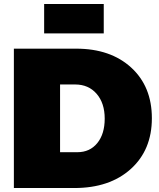

<svg xmlns="http://www.w3.org/2000/svg" viewBox="-20 -946 799 966"><path d="M49.8 0V-701.2H362.8Q536.1 -701.2 640.1 -606Q744.1 -510.7 744.1 -351.1Q744.1 -191.4 637.9 -95.7Q531.7 0 354 0ZM202.1 -777.8V-925.8H502V-777.8ZM282.2 -180.2H369.1Q432.1 -180.2 469.5 -226.1Q506.8 -272 506.8 -349.1Q506.8 -427.2 466.1 -474.1Q425.3 -521 357.9 -521H282.2Z"/></svg>

Font: Trueno Black
Style: Regular
Weight: 900
Designer: Julieta Ulanovsky
Foundry: Julieta Ulanovsky
Version: Version 3.001b | FøM Fix